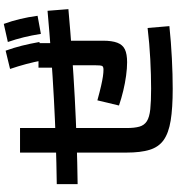

<svg xmlns="http://www.w3.org/2000/svg" viewBox="22 -918 955 1040"><g transform="rotate(-90 500.0 -397.5)"><path d="M540 60Q435 60 367.5 49Q300 38 262 11Q224 -16 209 -65Q194 -114 194 -190V-767H327V-190Q327 -147 334.5 -120.5Q342 -94 364 -80Q386 -66 428.5 -61.5Q471 -57 540 -57Q614 -57 700 -61.5Q786 -66 869 -76L879 42Q794 51 704.5 55.5Q615 60 540 60ZM683 -187Q651 -187 610.5 -192.5Q570 -198 528.5 -208Q487 -218 449 -231L477 -348Q524 -335 555 -328Q586 -321 606.5 -318Q627 -315 643 -315Q659 -315 663 -322Q667 -329 667 -361V-557H654V-667H787V-557H800V-317Q800 -269 789 -240Q778 -211 753 -199Q728 -187 683 -187ZM694 -643Q685 -691 673.5 -734Q662 -777 647 -821L746 -845Q762 -801 773 -757Q784 -713 793 -662ZM837 -654Q829 -704 818.5 -747Q808 -790 793 -833L891 -855Q907 -811 917.5 -767Q928 -723 935 -672ZM23 -568Q252 -571 484.5 -583.5Q717 -596 962 -618L971 -505Q725 -483 490.5 -470.5Q256 -458 23 -455Z"/></g></svg>

Font: M PLUS 2
Style: Bold
Weight: 700
Designer: Coji Morishita
Foundry: UNDERFOREST DESIGN
Version: Version 1.001